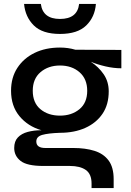

<svg xmlns="http://www.w3.org/2000/svg" viewBox="-20 -750 662 973"><path d="M444 203V180Q444 132 415 111.5Q386 91 334 91H199Q117 91 84.5 65.5Q52 40 52 0Q52 -34 70.5 -53.5Q89 -73 120.5 -81.5Q152 -90 190 -90Q121 -110 78.5 -161.5Q36 -213 36 -290Q36 -357 68 -406Q100 -455 155.5 -482Q211 -509 284 -509Q325 -509 362 -498L595 -497V-404Q556 -404 515 -413.5Q474 -423 440 -437Q480 -411 505.5 -373.5Q531 -336 531 -287Q531 -220 499.5 -173.5Q468 -127 412.5 -102Q357 -77 284 -77Q225 -75 194.5 -66.5Q164 -58 164 -33Q164 0 210 0H352Q413 0 459 14.5Q505 29 530.5 63.5Q556 98 556 158V203ZM284 -164Q343 -164 382.5 -196.5Q422 -229 422 -290Q422 -350 383 -384Q344 -418 284 -418Q225 -418 185.5 -384.5Q146 -351 146 -290Q146 -229 185 -196.5Q224 -164 284 -164ZM466 -730Q461 -664 417 -621Q373 -578 284 -578Q195 -578 151.5 -621Q108 -664 102 -730H187Q197 -654 284 -654Q372 -654 381 -730Z"/></svg>

Font: Syne SemiBold
Style: Regular
Weight: 600
Designer: Lucas Descroix
Foundry: Bonjour Monde
Version: Version 2.200; ttfautohint (v1.8.4)